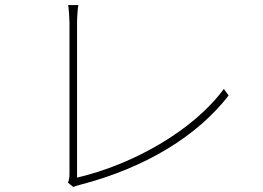

<svg xmlns="http://www.w3.org/2000/svg" viewBox="-20 -747 1040 760"><path d="M249 -24 270 -7C278 -10 287 -13 295 -15C558 -83 762 -210 885 -369L866 -395C745 -230 505 -95 285 -44C285 -70 285 -580 285 -659C285 -678 288 -716 290 -727H250C252 -716 255 -674 255 -658C255 -580 255 -106 255 -57C255 -41 252 -31 249 -24Z"/></svg>

Font: Harano Aji Gothic K1 ExtraLight
Style: Regular
Weight: 250
Foundry: Masamichi Hosoda
Version: HaranoAjiGothicK1-ExtraLight version 20230610;ttx 4.39.4